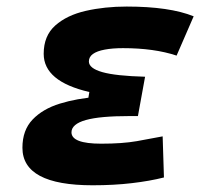

<svg xmlns="http://www.w3.org/2000/svg" viewBox="-20 -547 626 577"><path d="M258.3 9.8Q47.4 9.8 47.4 -103Q47.4 -155.8 77.9 -187.7Q108.4 -219.7 159.9 -235.6Q211.4 -251.5 273.4 -255.9L416 -316.4L394.5 -198.2H369.1Q325.2 -198.2 292.5 -195.3Q259.8 -192.4 238 -186.3Q216.3 -180.2 205.6 -170.9Q194.8 -161.6 194.8 -149.4Q194.8 -115.2 284.2 -115.2Q347.7 -115.2 391.1 -122.8Q434.6 -130.4 468.8 -137.2L472.7 -13.7Q430.2 -2.9 376.2 3.4Q322.3 9.8 258.3 9.8ZM238.3 -210.4 248.5 -270.5Q111.3 -302.2 111.3 -385.3Q111.3 -439.5 146.2 -470.5Q181.2 -501.5 238 -514.4Q294.9 -527.3 360.8 -527.3Q489.7 -527.3 562 -498L510.7 -379.9Q443.4 -402.3 349.6 -402.3Q317.9 -402.3 294.7 -397.9Q271.5 -393.6 259.3 -384.8Q247.1 -376 247.1 -362.3Q247.1 -341.8 287.4 -330.3Q327.6 -318.8 416 -316.4L394.5 -198.2Z"/></svg>

Font: Cascadia Code PL
Style: Italic
Weight: 400
Italic angle: -10°
Monospace: yes
Designer: Aaron Bell
Foundry: Saja Typeworks
Version: Version 2404.023